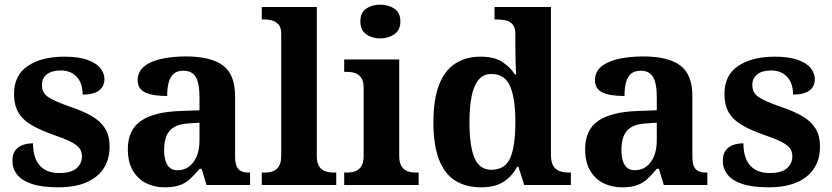

<svg xmlns="http://www.w3.org/2000/svg" viewBox="-20 -790 3555 820"><path d="M229 10Q159 10 116 -4.5Q73 -19 53 -44.5Q33 -70 33 -104Q33 -132 46 -148.5Q59 -165 79 -171.5Q99 -178 121 -178Q121 -116 149.5 -83.5Q178 -51 233 -51Q284 -51 307 -71.5Q330 -92 330 -122Q330 -144 318 -158.5Q306 -173 279.5 -186Q253 -199 209 -214Q152 -234 114.5 -256Q77 -278 58.5 -309.5Q40 -341 40 -389Q40 -469 99 -508.5Q158 -548 255 -548Q315 -548 353 -534.5Q391 -521 408.5 -499Q426 -477 426 -453Q426 -421 403 -403.5Q380 -386 333 -386Q333 -435 307.5 -462Q282 -489 240 -489Q201 -489 180 -472.5Q159 -456 159 -427Q159 -394 185 -376Q211 -358 280 -334Q334 -316 371.5 -294.5Q409 -273 428.5 -242Q448 -211 448 -163Q448 -82 391 -36Q334 10 229 10Z M683 10Q639 10 603.5 -8Q568 -26 547 -62Q526 -98 526 -153Q526 -235 581.5 -273.5Q637 -312 750 -316L832 -319V-374Q832 -411 826 -436Q820 -461 805 -474.5Q790 -488 763 -488Q737 -488 722 -475Q707 -462 700.5 -438Q694 -414 694 -380Q631 -380 599.5 -395.5Q568 -411 568 -447Q568 -484 596 -506.5Q624 -529 671 -539Q718 -549 774 -549Q879 -549 931.5 -511Q984 -473 984 -379V-124Q984 -96 990 -81Q996 -66 1009 -59.5Q1022 -53 1044 -53H1048V0H862L841 -69H832Q810 -42 790.5 -24.5Q771 -7 746 1.5Q721 10 683 10ZM738 -63Q767 -63 788 -79Q809 -95 820.5 -123.5Q832 -152 832 -191V-266L787 -263Q747 -261 724 -247.5Q701 -234 691 -209.5Q681 -185 681 -149Q681 -121 687.5 -101.5Q694 -82 706.5 -72.5Q719 -63 738 -63Z M1098 0V-53H1110Q1131 -53 1146.5 -59Q1162 -65 1171.5 -80.5Q1181 -96 1181 -124V-646Q1181 -673 1169 -686Q1157 -699 1140.5 -703Q1124 -707 1110 -707H1098V-760H1333V-124Q1333 -96 1342.5 -80.5Q1352 -65 1368.5 -59Q1385 -53 1404 -53H1416V0Z M1450 0V-53H1462Q1482 -53 1498 -59Q1514 -65 1523.5 -80.5Q1533 -96 1533 -124V-416Q1533 -443 1523 -457.5Q1513 -472 1497.5 -477.5Q1482 -483 1462 -483H1450V-536H1685V-124Q1685 -96 1694.5 -80.5Q1704 -65 1720 -59Q1736 -53 1756 -53H1768V0ZM1604 -626Q1568 -626 1543.5 -644Q1519 -662 1519 -698Q1519 -736 1543.5 -753Q1568 -770 1604 -770Q1639 -770 1664.5 -753Q1690 -736 1690 -698Q1690 -662 1664.5 -644Q1639 -626 1604 -626Z M2035 10Q1969 10 1923.5 -19Q1878 -48 1854.5 -109.5Q1831 -171 1831 -267Q1831 -364 1854.5 -426Q1878 -488 1923.5 -518Q1969 -548 2033 -548Q2089 -548 2123.5 -526.5Q2158 -505 2179 -472H2184Q2183 -496 2182 -526.5Q2181 -557 2181 -584V-645Q2181 -672 2169.5 -685.5Q2158 -699 2140 -703Q2122 -707 2100 -707H2092V-760H2333V-129Q2333 -99 2342.5 -82.5Q2352 -66 2369 -59.5Q2386 -53 2410 -53H2418V0H2219L2194 -78H2189Q2167 -37 2130.5 -13.5Q2094 10 2035 10ZM2078 -65Q2137 -65 2159 -115Q2181 -165 2181 -269Q2181 -368 2159 -421Q2137 -474 2078 -474Q2045 -474 2024.5 -450Q2004 -426 1994.5 -380Q1985 -334 1985 -268Q1985 -166 2006.5 -115.5Q2028 -65 2078 -65Z M2636 10Q2592 10 2556.5 -8Q2521 -26 2500 -62Q2479 -98 2479 -153Q2479 -235 2534.5 -273.5Q2590 -312 2703 -316L2785 -319V-374Q2785 -411 2779 -436Q2773 -461 2758 -474.5Q2743 -488 2716 -488Q2690 -488 2675 -475Q2660 -462 2653.5 -438Q2647 -414 2647 -380Q2584 -380 2552.5 -395.5Q2521 -411 2521 -447Q2521 -484 2549 -506.5Q2577 -529 2624 -539Q2671 -549 2727 -549Q2832 -549 2884.5 -511Q2937 -473 2937 -379V-124Q2937 -96 2943 -81Q2949 -66 2962 -59.5Q2975 -53 2997 -53H3001V0H2815L2794 -69H2785Q2763 -42 2743.5 -24.5Q2724 -7 2699 1.5Q2674 10 2636 10ZM2691 -63Q2720 -63 2741 -79Q2762 -95 2773.5 -123.5Q2785 -152 2785 -191V-266L2740 -263Q2700 -261 2677 -247.5Q2654 -234 2644 -209.5Q2634 -185 2634 -149Q2634 -121 2640.5 -101.5Q2647 -82 2659.5 -72.5Q2672 -63 2691 -63Z M3263 10Q3193 10 3150 -4.5Q3107 -19 3087 -44.5Q3067 -70 3067 -104Q3067 -132 3080 -148.5Q3093 -165 3113 -171.5Q3133 -178 3155 -178Q3155 -116 3183.5 -83.5Q3212 -51 3267 -51Q3318 -51 3341 -71.5Q3364 -92 3364 -122Q3364 -144 3352 -158.5Q3340 -173 3313.5 -186Q3287 -199 3243 -214Q3186 -234 3148.5 -256Q3111 -278 3092.5 -309.5Q3074 -341 3074 -389Q3074 -469 3133 -508.5Q3192 -548 3289 -548Q3349 -548 3387 -534.5Q3425 -521 3442.5 -499Q3460 -477 3460 -453Q3460 -421 3437 -403.5Q3414 -386 3367 -386Q3367 -435 3341.5 -462Q3316 -489 3274 -489Q3235 -489 3214 -472.5Q3193 -456 3193 -427Q3193 -394 3219 -376Q3245 -358 3314 -334Q3368 -316 3405.5 -294.5Q3443 -273 3462.5 -242Q3482 -211 3482 -163Q3482 -82 3425 -36Q3368 10 3263 10Z"/></svg>

Font: Noto Serif Khmer
Style: Bold
Weight: 700
Version: Version 2.003